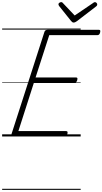

<svg xmlns="http://www.w3.org/2000/svg" viewBox="-20 -1277 959 1797"><path d="M111 0Q97 0 90.5 -5.5Q84 -11 88 -23L396 -979Q399 -988 406 -993Q413 -998 428 -998H905Q916 -998 918 -991.5Q920 -985 917 -973Q914 -960 907.5 -954Q901 -948 891 -948H441L313 -552H691Q702 -552 704 -546Q706 -540 703 -528Q699 -514 692.5 -508Q686 -502 677 -502H297L152 -50H598Q609 -50 611.5 -44Q614 -38 611 -25Q607 -12 600.5 -6Q594 0 584 0ZM868 -1257Q877 -1257 883.5 -1250Q890 -1243 890 -1236Q890 -1230 888 -1226Q886 -1222 881 -1218L700 -1079Q691 -1073 684 -1069.5Q677 -1066 669 -1066Q662 -1066 656.5 -1070Q651 -1074 645 -1081L533 -1221Q530 -1226 528.5 -1230Q527 -1234 527 -1237Q527 -1246 536 -1251.5Q545 -1257 552 -1257Q559 -1257 562.5 -1254.5Q566 -1252 570 -1247L679 -1132L847 -1246Q855 -1252 859 -1254.5Q863 -1257 868 -1257ZM0 490H735V500H0ZM0 -20H735V0H0ZM0 -505H735V-500H0ZM0 -1010H735V-1000H0Z"/></svg>

Font: Playwrite MX Guides
Style: Regular
Weight: 400
Designer: Veronika Burian, José Scaglione
Foundry: TypeTogether
Version: Version 1.003